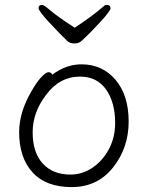

<svg xmlns="http://www.w3.org/2000/svg" viewBox="-20 -746 602 782"><path d="M284 -633Q353 -678 403 -721Q408 -726 415 -726Q430 -726 430 -712Q430 -702 390 -658Q350 -614 314 -581Q302 -569 283.5 -569Q265 -569 255 -578Q226 -606 181.5 -653.5Q137 -701 137 -713.5Q137 -726 152 -726Q159 -726 185 -703.5Q211 -681 284 -633ZM193 -442Q249 -484 312 -484Q397 -484 450.5 -421Q504 -358 504 -251Q504 -144 440.5 -64Q377 16 272 16Q167 16 112.5 -44Q58 -104 58 -207Q58 -289 108 -374Q128 -410 147.5 -431Q167 -452 177.5 -452Q188 -452 193 -442ZM267 -35Q316 -35 357.5 -63.5Q399 -92 424 -139.5Q449 -187 449 -245Q449 -329 412 -381.5Q375 -434 306 -434Q223 -434 168 -360Q113 -289 113 -207Q113 -125 154 -80Q195 -35 267 -35Z"/></svg>

Font: LXGW WenKai Light
Style: Regular
Weight: 300
Designer: LXGW / Fontworks Inc.
Foundry: LXGW / Fontworks Inc.
Version: Version 1.501; October 10, 2024